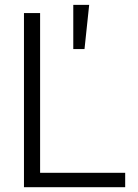

<svg xmlns="http://www.w3.org/2000/svg" viewBox="-20 -782 575 802"><path d="M80.1 0V-727.5H147.5V-60.1H502.9V0ZM286.1 -577.1V-761.7H352.5L333 -577.1Z"/></svg>

Font: Inter 28pt Light
Style: Regular
Weight: 300
Designer: Rasmus Andersson
Foundry: rsms
Version: Version 4.001;git-66647c0bb